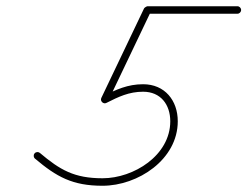

<svg xmlns="http://www.w3.org/2000/svg" viewBox="-20 -576 792 615"><path d="M740.3 -556C740.3 -556 740.3 -556 740.3 -556C644.3 -556 548.3 -556 452.3 -556C451.1 -556 448.6 -554.8 446.3 -553.4C444.1 -552 442 -550.3 441.5 -549.2C395.8 -453.5 350.1 -357.8 304.5 -262.2C302.1 -257.3 303.8 -252.1 307.2 -248.7C310.6 -245.4 315.9 -243.8 320.7 -246.3C359.6 -266 393.2 -282.2 438.4 -282.2C494.5 -282.2 525.4 -241.1 525.4 -187.5C525.4 -78.3 408.3 -5 308.5 -5C217.9 -5 172.5 -31.5 107.7 -86.2C102.6 -90.4 95.1 -89.8 90.8 -84.7C86.5 -79.7 87.1 -72.1 92.2 -67.8C92.2 -67.8 92.2 -67.8 92.2 -67.8C161.5 -9.4 212.3 19 308.5 19C421.7 19 549.4 -64.8 549.4 -187.5C549.4 -254.3 507.8 -306.2 438.4 -306.2C389.2 -306.2 352.2 -289.2 309.9 -267.7C305 -265.2 307.9 -258.8 312.6 -254.3C317.3 -249.7 323.8 -246.9 326.1 -251.8C371.8 -347.5 417.5 -443.2 463.1 -538.8C463.6 -539.9 460.3 -538.2 457.2 -536.3C454 -534.3 451.1 -532 452.3 -532C548.3 -532 644.3 -532 740.3 -532C746.9 -532 752.3 -537.4 752.3 -544C752.3 -550.6 746.9 -556 740.3 -556Z"/></svg>

Font: FRB American Cursive Guidelines Arrows Light
Style: Italic
Weight: 300
Italic angle: -25°
Version: Version 2.0;Modular Font Editor K font №1